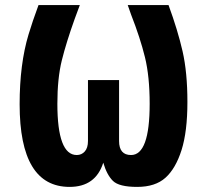

<svg xmlns="http://www.w3.org/2000/svg" viewBox="-20 -713 819 753"><path d="M57 -304Q57 -462 92 -578Q107 -628 131 -693H293L273 -639Q240 -547 222.5 -476.5Q205 -406 205 -306Q205 -105 281 -105Q300 -105 312.5 -119Q325 -133 325 -160V-399H447V-160Q447 -105 494 -105Q567 -105 567 -306Q567 -413 548.5 -488.5Q530 -564 494 -656L481 -693H641Q677 -595 696 -512Q715 -429 715 -313Q715 -197 692 -124.5Q669 -52 629 -16Q589 20 518 20Q447 20 423 -3.5Q399 -27 385 -75Q355 20 253 20Q57 20 57 -304Z"/></svg>

Font: Fix15 Mono
Style: Bold
Weight: 700
Designer: Carrois Corporate & Edenspiekermann AG
Foundry: Carrois Corporate GbR & Edenspiekermann AG
Version: Version 3.206